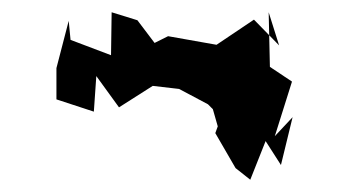

<svg xmlns="http://www.w3.org/2000/svg" viewBox="-20 -452 562 313"><path d="M438 -183 457 -261 428 -230 456 -319 420 -343 418 -432 435 -378 394 -420 333 -379 254 -393 232 -382 204 -419 162 -432 161 -362 95 -387 92 -418 72 -341V-290L133 -270L137 -328L174 -277L229 -312L272 -307L319 -282L327 -274L335 -246L331 -235L364 -178L388 -159L413 -222Z"/></svg>

Font: Asimov Aggro
Style: Condensed
Weight: 500
Designer: Google
Version: Version 2.000980; 2014